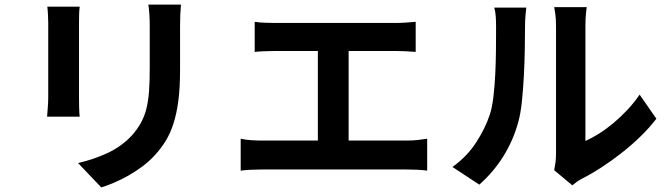

<svg xmlns="http://www.w3.org/2000/svg" viewBox="-20 -762 2908 836"><path d="M327 -733Q325 -717 324.5 -700.5Q324 -684 324 -661V-337Q324 -320 324.5 -295.5Q325 -271 327 -254H185Q186 -268 188 -292.5Q190 -317 190 -338V-661Q190 -675 189 -696Q188 -717 186 -733ZM768 -742Q766 -722 765 -698.5Q764 -675 764 -646V-457Q764 -380 756.5 -323Q749 -266 735 -223Q721 -180 700.5 -147Q680 -114 653 -85Q629 -59 599.5 -37Q570 -15 539 2.5Q508 20 477.5 33Q447 46 421 54L320 -52Q392 -69 451 -97Q510 -125 554 -172Q578 -199 593.5 -227Q609 -255 617.5 -289Q626 -323 629 -366Q632 -409 632 -465V-646Q632 -702 626 -742Z M1121 -24Q1100 -24 1075.5 -23Q1051 -22 1028 -19V-158Q1050 -153 1074.5 -151.5Q1099 -150 1121 -150H1364V-540H1180Q1160 -540 1133.5 -539Q1107 -538 1089 -536V-667Q1108 -664 1134 -663Q1160 -662 1180 -662H1700Q1721 -662 1745 -663.5Q1769 -665 1790 -667V-536Q1768 -538 1744 -539Q1720 -540 1700 -540H1498V-150H1751Q1777 -150 1799.5 -152.5Q1822 -155 1840 -158V-19Q1820 -22 1794 -23Q1768 -24 1751 -24Z M1950 -35Q2013 -80 2053 -141.5Q2093 -203 2113 -264Q2123 -295 2128.5 -341.5Q2134 -388 2136.5 -440.5Q2139 -493 2139.5 -546Q2140 -599 2140 -642Q2140 -671 2138.5 -691.5Q2137 -712 2132 -729H2272Q2271 -727 2268.5 -700Q2266 -673 2266 -643Q2266 -601 2265 -545Q2264 -489 2261 -431.5Q2258 -374 2252.5 -321Q2247 -268 2237 -232Q2215 -151 2172 -82Q2129 -13 2067 42ZM2393 -21Q2396 -35 2398.5 -53.5Q2401 -72 2401 -92V-649Q2401 -681 2397.5 -705Q2394 -729 2393 -731H2535Q2534 -729 2531.5 -704.5Q2529 -680 2529 -648V-148Q2558 -161 2589.5 -181Q2621 -201 2652 -227Q2683 -253 2712 -284Q2741 -315 2765 -350L2838 -245Q2808 -206 2769 -168Q2730 -130 2686.5 -96Q2643 -62 2598.5 -33Q2554 -4 2514 16Q2499 24 2490.5 30.5Q2482 37 2472 45Z"/></svg>

Font: Kinto Sans
Style: Bold
Weight: 700
Designer: Authors: Ryoko NISHIZUKA  (kana & ideographs); Paul D. Hunt (Latin, Greek & Cyrillic); Wenlong ZHANG  (bopomofo); Sandol
Foundry: Adobe Systems Incorporated, ookami Inc.
Version: Version 0.001